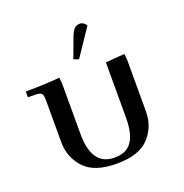

<svg xmlns="http://www.w3.org/2000/svg" viewBox="-119 -750 831 865"><g transform="rotate(-20 296.5 -318.0)"><path d="M22 -411V-439Q115 -439 185 -446L188 -418V-175Q188 -22 297 -22Q354 -22 380 -59.5Q406 -97 406 -175V-439L497 -446L500 -418V-170Q500 -96 452 -44.5Q404 7 297 7Q190 7 142 -45Q94 -97 94 -170V-371Q94 -396 87 -403.5Q80 -411 55 -411ZM273 -502 307 -594Q317 -621 327.5 -632Q338 -643 355 -643Q372 -643 385 -624L297 -493Z"/></g></svg>

Font: Dihjauti
Style: Bold
Weight: 700
Designer: T. Christopher White
Version: Version 3.0.0